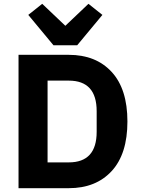

<svg xmlns="http://www.w3.org/2000/svg" viewBox="-20 -985 737 1005"><path d="M260 -748 128 -907 201 -965 322 -850 443 -965 516 -907 384 -748ZM77 0V-698H340Q482 -698 564.5 -608.5Q647 -519 647 -349Q647 -179 564.5 -89.5Q482 0 340 0ZM229 -135H340Q486 -135 486 -295V-403Q486 -563 340 -563H229Z"/></svg>

Font: Anuphan
Style: Bold
Weight: 700
Designer: Mike Abbink, Paul van der Laan, Pieter van Rosmalen, Mint Tantisuwanna
Foundry: Bold Monday; Cadson Demak
Version: Version 3.002;hotconv 1.0.109;makeotfexe 2.5.65596